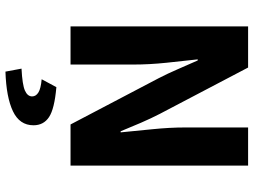

<svg xmlns="http://www.w3.org/2000/svg" viewBox="-133 -559 931 705"><g transform="rotate(90 332.5 -206.5)"><path d="M77 0V-652H228L398 -328Q415 -295 431 -258Q447 -221 462 -184H466Q461 -237 454.5 -300.5Q448 -364 448 -422V-652H588V0H437L267 -324Q250 -357 234 -394Q218 -431 202 -467H198Q204 -414 210.5 -351.5Q217 -289 217 -231V0ZM243 239 232 180Q291 177 312.5 167.5Q334 158 334 141Q334 127 319.5 118Q305 109 271 106L300 52Q380 59 410 79Q440 99 440 136Q440 187 388.5 211.5Q337 236 243 239Z"/></g></svg>

Font: Mada
Style: Bold
Weight: 700
Designer: Khaled Hosny
Version: Version 1.5